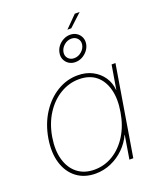

<svg xmlns="http://www.w3.org/2000/svg" viewBox="-156 -946 866 1050"><g transform="rotate(-20 277.0 -421.5)"><path d="M217.8 8.8Q153.3 8.8 108.4 -24.9Q63.5 -58.6 44.7 -119.4Q25.9 -180.2 39.1 -260.7Q52.7 -340.8 91.8 -401.6Q130.9 -462.4 186.8 -496.3Q242.7 -530.3 306.6 -530.3Q355 -530.3 392.1 -511Q429.2 -491.7 451.9 -458.5Q474.6 -425.3 478 -382.8H479L502.4 -522.5H524.9L438.5 0H416L438.5 -136.7H437.5Q418.9 -95.2 385.5 -62.3Q352.1 -29.3 308.8 -10.3Q265.6 8.8 217.8 8.8ZM218.8 -13.7Q277.8 -13.7 327.9 -44.4Q377.9 -75.2 412.4 -130.9Q446.8 -186.5 459 -260.7Q471.7 -335.4 456.8 -391.1Q441.9 -446.8 403.8 -477.3Q365.7 -507.8 306.2 -507.8Q248.5 -507.8 197.3 -477.3Q146 -446.8 110.1 -391.1Q74.2 -335.4 61.5 -260.7Q49.3 -186.5 65.4 -130.9Q81.5 -75.2 121.1 -44.4Q160.6 -13.7 218.8 -13.7ZM340.3 -783.7 408.2 -852.1H436.5L362.8 -783.7ZM321.8 -602.1Q300.3 -602.1 284.2 -612.5Q268.1 -623 260.3 -640.4Q252.4 -657.7 256.3 -679.2Q259.8 -699.7 272.5 -716.3Q285.2 -732.9 304.2 -742.9Q323.2 -752.9 343.8 -752.9Q365.7 -752.9 381.8 -742.4Q397.9 -731.9 405.8 -714.4Q413.6 -696.8 410.2 -676.3Q406.7 -655.8 393.6 -638.9Q380.4 -622.1 361.8 -612.1Q343.3 -602.1 321.8 -602.1ZM322.8 -624.5Q346.2 -624.5 365.2 -640.6Q384.3 -656.7 388.2 -679.2Q391.6 -700.7 378.4 -715.6Q365.2 -730.5 343.3 -730.5Q319.8 -730.5 301 -714.4Q282.2 -698.2 278.3 -676.3Q274.4 -654.3 287.6 -639.4Q300.8 -624.5 322.8 -624.5Z"/></g></svg>

Font: Inter 28pt Thin
Style: Italic
Weight: 250
Italic angle: -9.3988°
Designer: Rasmus Andersson
Foundry: rsms
Version: Version 4.001;git-66647c0bb